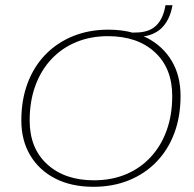

<svg xmlns="http://www.w3.org/2000/svg" viewBox="-20 -708 746 738"><path d="M339 10Q255 10 193 -21.5Q131 -53 96.5 -110.5Q62 -168 62 -245Q62 -324 86 -388Q110 -452 154.5 -498Q199 -544 260.5 -569Q322 -594 397 -594Q448 -594 492 -582V-583H501Q553 -583 580.5 -610Q608 -637 616 -688H643Q633 -630 599 -598Q572 -574 532 -568Q538 -565 544 -563Q606 -531 640 -474Q674 -417 674 -339Q674 -260 650 -196Q626 -132 581.5 -86Q537 -40 475.5 -15Q414 10 339 10ZM341 -15Q409 -15 464 -38Q519 -61 559 -104Q599 -147 620.5 -206.5Q642 -266 642 -339Q642 -446 575 -507.5Q508 -569 395 -569Q328 -569 272.5 -546Q217 -523 177 -480Q137 -437 115.5 -377.5Q94 -318 94 -245Q94 -138 161.5 -76.5Q229 -15 341 -15Z"/></svg>

Font: Rokkitt SemiBold Thin
Style: Italic
Weight: 250
Italic angle: -9°
Version: Version 3.103